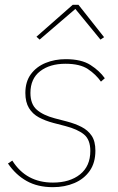

<svg xmlns="http://www.w3.org/2000/svg" viewBox="-20 -763 488 795"><path d="M199 12Q136 12 90.5 -13.5Q45 -39 13 -86L31 -98Q60 -52 102 -29.5Q144 -7 199 -7Q269 -7 311.5 -41Q354 -75 354 -138Q354 -185 327.5 -206.5Q301 -228 251 -241L201 -254Q167 -263 141 -277Q115 -291 100 -315.5Q85 -340 85 -378Q85 -425 108 -456Q131 -487 169 -502.5Q207 -518 252 -518Q317 -518 354.5 -494Q392 -470 414 -439L398 -425Q377 -455 344 -477Q311 -499 251 -499Q186 -499 146 -468Q106 -437 106 -378Q106 -332 132 -309Q158 -286 207 -273L257 -260Q291 -251 317.5 -237.5Q344 -224 359.5 -201Q375 -178 375 -139Q375 -89 351.5 -55.5Q328 -22 288 -5Q248 12 199 12ZM281 -743H305L411 -609L396 -599L292 -726L144 -599L131 -611Z"/></svg>

Font: IBM Plex Sans Thin
Style: Italic
Weight: 250
Italic angle: -11.31°
Designer: Mike Abbink, Paul van der Laan, Pieter van Rosmalen
Foundry: Bold Monday
Version: Version 3.201